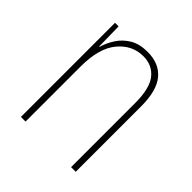

<svg xmlns="http://www.w3.org/2000/svg" viewBox="-151 -649 760 760"><g transform="rotate(45 229.0 -268.5)"><path d="M250 -537Q314 -537 349 -496Q384 -455 384 -366V0H358V-359Q358 -441 329 -477Q300 -513 250 -513Q188 -513 145.5 -462Q103 -411 103 -308V0H77V-527H97L99 -416H101Q109 -445 127 -473Q145 -501 175 -519Q205 -537 250 -537Z"/></g></svg>

Font: Noto Sans Georgian Condensed Thin
Style: Regular
Weight: 100
Width: 3
Designer: Monotype Design Team, Akaki Razmadze
Foundry: Google LLC
Version: Version 2.005; ttfautohint (v1.8.4.7-5d5b)